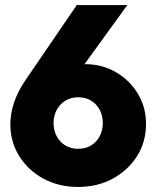

<svg xmlns="http://www.w3.org/2000/svg" viewBox="-20 -729 619 760"><path d="M289 11Q213 11 152.5 -21.5Q92 -54 56.5 -110.5Q21 -167 21 -237Q21 -324 81 -412L284 -709H484L253 -390L187 -396Q202 -420 217.5 -437.5Q233 -455 256 -465Q279 -475 317 -475Q384 -475 438.5 -443.5Q493 -412 525.5 -358.5Q558 -305 558 -238Q558 -167 522.5 -111Q487 -55 426.5 -22Q366 11 289 11ZM289 -140Q318 -140 340 -153Q362 -166 374.5 -189.5Q387 -213 387 -242Q387 -271 374.5 -294.5Q362 -318 340 -331Q318 -344 289 -344Q261 -344 239 -330.5Q217 -317 204.5 -294Q192 -271 192 -242Q192 -213 204.5 -189.5Q217 -166 239 -153Q261 -140 289 -140Z"/></svg>

Font: Outfit Thin ExtraBold
Style: Regular
Weight: 800
Version: Version 1.100;gftools[0.9.27]